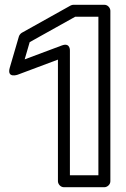

<svg xmlns="http://www.w3.org/2000/svg" viewBox="-20 -757 528 802"><path d="M391 -25H272V-544C272 -544 275 -581 238 -567L83 -509L104 -581L294 -687H391ZM416 25C427 25 441 15 441 0V-712C441 -723 431 -737 416 -737H287C283 -737 279 -736 275 -734L71 -620C66 -617 61 -611 59 -605L21 -475C7 -428 54 -445 54 -445L222 -508V0C222 11 232 25 247 25Z"/></svg>

Font: Asimov
Style: XWidOu
Weight: 500
Designer: Google
Version: Version 2.000980; 2014